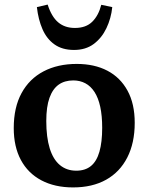

<svg xmlns="http://www.w3.org/2000/svg" viewBox="-20 -804 649 838"><path d="M299 14Q219 14 160.5 -17Q102 -48 71 -106Q40 -164 40 -245Q40 -335 74 -397.5Q108 -460 170 -492.5Q232 -525 315 -525Q392 -525 448.5 -495.5Q505 -466 536.5 -408.5Q568 -351 568 -268Q568 -180 535.5 -116.5Q503 -53 443 -19.5Q383 14 299 14ZM313 -59Q352 -59 377 -79.5Q402 -100 414 -142Q426 -184 426 -246Q426 -299 417.5 -338Q409 -377 392.5 -402.5Q376 -428 352.5 -440.5Q329 -453 300 -453Q262 -453 236 -434.5Q210 -416 196 -377Q182 -338 182 -276Q182 -205 197 -156.5Q212 -108 241.5 -83.5Q271 -59 313 -59ZM303 -586Q252 -586 218 -610Q184 -634 165.5 -676.5Q147 -719 141 -773L188 -784Q205 -731 234 -706.5Q263 -682 307 -682Q355 -682 382.5 -709Q410 -736 422 -783L470 -773Q465 -724 444.5 -681Q424 -638 389 -612Q354 -586 303 -586Z"/></svg>

Font: Literata 18pt SemiBold
Style: Regular
Weight: 600
Designer: Latin by Veronika Burian and Jose Scaglione. Greek by Irene Vlachou. Cyrillic by Vera Evstafieva.
Foundry: TypeTogether
Version: Version 3.103;gftools[0.9.29]